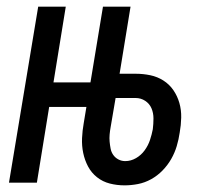

<svg xmlns="http://www.w3.org/2000/svg" viewBox="-20 -550 640 578"><path d="M7 0 95 -530H178L141 -302H294L281 -228H128L91 0ZM355 8Q332 8 310.5 2.5Q289 -3 272 -16.5Q255 -30 245 -49Q235 -68 230.5 -89.5Q226 -111 227 -134Q228 -157 232 -179L290 -530H373L340 -328H388Q411 -328 432.5 -323.5Q454 -319 472 -307.5Q490 -296 502 -278.5Q514 -261 520 -240Q526 -219 525.5 -196Q525 -173 521 -151Q518 -130 512 -110Q506 -90 495.5 -71.5Q485 -53 469.5 -37Q454 -21 435 -10.5Q416 0 395.5 4Q375 8 355 8ZM357 -65Q374 -65 389.5 -74Q405 -83 415.5 -97.5Q426 -112 431.5 -128.5Q437 -145 440 -161Q442 -177 442 -193.5Q442 -210 436 -224Q430 -238 417 -246.5Q404 -255 388 -255H328L313 -167Q311 -156 310 -145Q309 -134 310 -123.5Q311 -113 313 -102.5Q315 -92 321 -83.5Q327 -75 336.5 -70Q346 -65 357 -65Z"/></svg>

Font: Iosevka Curly Extended
Style: Italic
Weight: 400
Width: 7
Italic angle: -9°
Monospace: yes
Designer: Belleve Invis
Foundry: Belleve Invis
Version: Version 11.1.0; ttfautohint (v1.8.3)